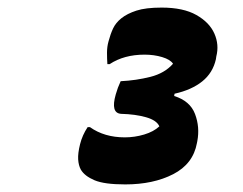

<svg xmlns="http://www.w3.org/2000/svg" viewBox="-20 -832 640 506"><path d="M549 -676Q541 -640 513 -617.5Q485 -595 440 -585L439 -579Q481 -566 494 -531.5Q507 -497 500 -460L499 -455Q489 -400 436.5 -373Q384 -346 310 -346Q255 -346 229 -357Q203 -368 193 -385Q187 -396 186 -412Q185 -428 191 -452Q197 -476 211 -497H217Q255 -470 309 -470Q335 -470 360 -477.5Q385 -485 400 -499Q393 -515 365 -523Q337 -531 299 -532Q271 -534 285 -583Q290 -601 298 -618Q339 -620 376.5 -629.5Q414 -639 436 -664Q429 -675 407.5 -681.5Q386 -688 361 -688Q307 -688 269 -663H263Q262 -677 262 -693Q262 -709 266 -723Q271 -742 278 -757Q285 -772 300 -784Q315 -796 339.5 -804Q364 -812 406 -812Q463 -812 497.5 -792.5Q532 -773 545 -743.5Q558 -714 550 -683Z"/></svg>

Font: Recursive Mn Csl St Blk
Style: Italic
Weight: 900
Italic angle: -15°
Monospace: yes
Version: Version 1.079;hotconv 1.0.112;makeotfexe 2.5.65598; ttfautoh